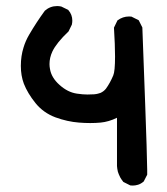

<svg xmlns="http://www.w3.org/2000/svg" viewBox="-20 -461 540 621"><path d="M56.2 -307.6Q62.5 -328.6 74.2 -348.6Q97.2 -388.2 125 -426.3Q142.1 -441.4 165 -441.4Q170.9 -441.4 178.2 -439.9L200.2 -429.2L201.2 -428.2Q213.9 -413.6 213.9 -394Q213.9 -388.7 212.4 -381.3L201.7 -359.4Q162.6 -322.3 149.4 -294.4Q140.1 -274.4 140.1 -253.9Q140.1 -246.1 141.6 -238.3Q146 -210 172.4 -186.5Q198.7 -162.6 228.5 -158.2Q248 -155.3 262.5 -155.3Q276.9 -155.3 284.4 -156Q292 -156.7 296.6 -158Q301.3 -159.2 305.2 -160.6Q315.9 -165.5 322.8 -174.3Q335.9 -192.4 346.2 -216.8Q352.1 -230 352.1 -278.3Q352.1 -314.9 348.6 -371.6L359.9 -395Q377 -407.7 397.5 -407.7Q400.9 -407.7 405.3 -407.2L428.7 -395.5L440.4 -372.1Q452.1 -61.5 454.1 7.8Q456.1 77.1 456.1 88.6Q456.1 100.1 456.1 104L444.8 126Q435.5 133.8 426.5 136.5Q417.5 139.2 409.2 139.2Q405.8 139.2 401.4 138.7L378.9 127.4Q372.1 118.7 368.9 112.8Q365.7 106.9 364.3 102.8Q362.8 98.6 361.3 94.7Q358.9 84.5 358.4 76.2V-80.1Q331.5 -66.9 305.2 -64.5Q273.4 -61.5 235.6 -64.5Q197.8 -67.4 159.2 -81.5Q120.1 -96.2 94.7 -127.7Q69.3 -159.2 57.1 -190.4Q47.4 -216.3 47.4 -248Q47.4 -279.8 56.2 -307.6Z"/></svg>

Font: Bakudai
Style: Bold
Weight: 700
Version: Version 1.48